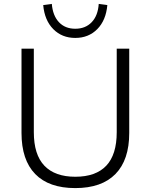

<svg xmlns="http://www.w3.org/2000/svg" viewBox="-20 -954 771 982"><path d="M365 8Q230 8 160 -64Q90 -136 90 -274V-705H153V-278Q153 -163 207 -106.5Q261 -50 365 -50Q470 -50 523.5 -106.5Q577 -163 577 -278V-705H641V-274Q641 -136 570.5 -64Q500 8 365 8ZM365 -760Q297 -760 252.5 -805Q208 -850 201 -928L245 -934Q250 -874 281.5 -840.5Q313 -807 365 -807Q417 -807 449 -840.5Q481 -874 485 -934L529 -928Q522 -850 477.5 -805Q433 -760 365 -760Z"/></svg>

Font: Nunito Sans 11pt Light
Style: Regular
Weight: 300
Version: Version 3.101;gftools[0.9.27]